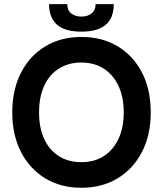

<svg xmlns="http://www.w3.org/2000/svg" viewBox="-20 -891 787 927"><path d="M372.6 15.6Q273.6 15.6 198.4 -29.9Q123.2 -75.5 81.2 -157.4Q39.2 -239.4 39.2 -348Q39.2 -457.6 81.2 -539.6Q123.2 -621.5 198.4 -667.1Q273.6 -712.6 372.6 -712.6Q473 -712.6 548.4 -667.3Q623.8 -622 665.8 -540.1Q707.8 -458.2 707.8 -348Q707.8 -238.8 665.3 -156.9Q622.8 -75 547.4 -29.7Q472 15.6 372.6 15.6ZM372.4 -108Q436 -108 481.5 -137.6Q527.1 -167.1 552.2 -221Q577.4 -275 577.4 -348Q577.4 -422 552.2 -475.9Q527 -529.8 481.4 -559.4Q435.7 -589 372.3 -589Q310.6 -589 264.4 -559.9Q218.3 -530.8 193.4 -477Q168.6 -423.2 168.6 -348.1Q168.6 -273.8 193.4 -220Q218.2 -166.2 264.4 -137.1Q310.6 -108 372.4 -108ZM373 -738.2Q291.8 -738.2 254.3 -772.8Q216.8 -807.4 216.8 -871H304.8Q304.8 -840 325 -825.4Q345.2 -810.8 373 -810.8Q402.4 -810.8 422 -826.2Q441.6 -841.6 441.6 -871H529.2Q529.2 -803.6 490.1 -770.9Q451 -738.2 373 -738.2Z"/></svg>

Font: Hanken Grotesk
Style: Regular
Weight: 400
Designer: Alfredo Marco Pradil
Foundry: Hanken Design Co.
Version: Version 3.013